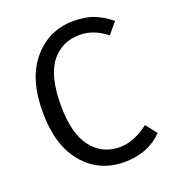

<svg xmlns="http://www.w3.org/2000/svg" viewBox="-131 -800 819 911"><g transform="rotate(-20 279.0 -344.0)"><path d="M342 -700Q402 -700 443.5 -684Q485 -668 529 -633L482 -577Q418 -628 347 -628Q258 -628 204 -560.5Q150 -493 150 -344Q150 -201 204 -131.5Q258 -62 346 -62Q418 -62 493 -120L537 -64Q463 12 343 12Q216 12 137 -81.5Q58 -175 58 -344Q58 -513 138.5 -606.5Q219 -700 342 -700Z"/></g></svg>

Font: FiraSans
Style: Regular
Weight: 350
Designer: Carrois Corporate & Edenspiekermann AG
Foundry: Carrois Corporate GbR & Edenspiekermann AG
Version: Version 3.106;PS 003.106;hotconv 1.0.70;makeotf.lib2.5.58329